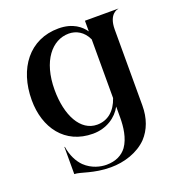

<svg xmlns="http://www.w3.org/2000/svg" viewBox="-143 -711 972 1045"><g transform="rotate(-20 343.0 -188.0)"><path d="M304 195.5C271 195.5 220.5 185 180 146C153 119 131.5 78 123.5 26H121V183C157.5 183 220 216.5 321.5 216.5C400 216.5 480.5 190.5 533 137C574.5 92.5 597 32 597 -41V-481C597 -571.5 648.5 -580 653.5 -580V-581.5H461V-519.5C439 -552 394.5 -591.5 310.5 -591.5C142 -591.5 41 -457 41 -274C41 -114 130.5 11.5 293 11.5C371 11.5 432 -30 461 -84.5V-21C461 31.5 453.5 97 421 142.5C397.5 174 359.5 195.5 304 195.5ZM177 -284C177 -452 257 -546 353.5 -546C395 -546 437.5 -525 461 -473.5V-133.5C438 -65 392 -27 331 -27C234.5 -27 177 -136.5 177 -284Z"/></g></svg>

Font: Beautique Display
Style: Bold
Weight: 700
Designer: Nhat-Quang Ngo
Version: Version 1.100;Glyphs 3.2.3 (3260)